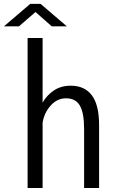

<svg xmlns="http://www.w3.org/2000/svg" viewBox="-39 -940 609 960"><path d="M99 0V-750H174V-427Q195 -464 230.5 -487.8Q266 -511.5 314.5 -511.5Q384 -511.5 420.2 -463.5Q456.5 -415.5 456.5 -314V0H381.5V-296.5Q381.5 -374 360.8 -411.2Q340 -448.5 290.5 -448.5Q247.5 -448.5 215 -413Q182.5 -377.5 174 -326.5V0ZM-19 -808.5 112 -920.5H164L295 -808.5H219.5L138.5 -880L56 -808.5Z"/></svg>

Font: Trispace SemiCondensed Light
Style: Regular
Weight: 300
Width: 4
Designer: Tyler Finck
Foundry: Etcetera Type Company
Version: Version 1.210; ttfautohint (v1.8.3)